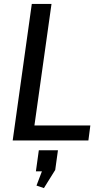

<svg xmlns="http://www.w3.org/2000/svg" viewBox="-20 -720 519 984"><path d="M133 -77H443L433 0H45L143 -700H244L148 -17ZM277 50 263 151 205 244 167 231 217 100 250 158H164L179 50Z"/></svg>

Font: Pathway Extreme 28pt Medium
Style: Italic
Weight: 500
Italic angle: -8°
Designer: Eduardo Rodriguez Tunni
Foundry: Eduardo Rodriguez Tunni
Version: Version 1.001;gftools[0.9.26]